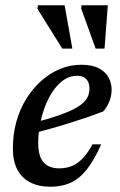

<svg xmlns="http://www.w3.org/2000/svg" viewBox="-20 -700 456 731"><path d="M273.5 -411.5Q246 -411.5 223.2 -396Q200.5 -380.5 182.2 -354Q164 -327.5 151.5 -294.5Q139 -261.5 132.2 -226Q125.5 -190.5 125.5 -157Q125.5 -103.5 146.5 -81.2Q167.5 -59 205 -59Q230 -59 251.8 -67.2Q273.5 -75.5 293.2 -95.2Q313 -115 332 -150.5H365Q338 -88.5 309.2 -53.2Q280.5 -18 247.2 -3.5Q214 11 172 11Q127 11 94.8 -5.8Q62.5 -22.5 45.8 -54.8Q29 -87 29 -134Q29 -188 42.2 -236.2Q55.5 -284.5 80.2 -324Q105 -363.5 137.5 -392.5Q170 -421.5 208.8 -437.5Q247.5 -453.5 289.5 -453.5Q330.5 -453.5 356 -440.2Q381.5 -427 393.2 -405.5Q405 -384 405 -358.5Q405 -335.5 396 -313Q387 -290.5 372.5 -275.5Q341 -263.5 308.2 -252.2Q275.5 -241 242.2 -230.8Q209 -220.5 175.8 -211Q142.5 -201.5 110 -193.5L111.5 -233.5Q164.5 -247 201.5 -260Q238.5 -273 262 -285.2Q285.5 -297.5 298.2 -310Q311 -322.5 315.8 -335.8Q320.5 -349 320.5 -363.5Q320.5 -378 315.2 -388.8Q310 -399.5 299.5 -405.5Q289 -411.5 273.5 -411.5ZM255.5 -515H217L122.5 -666.5L124.5 -680H226ZM378 -515H344L289 -668L290.5 -680H390.5Z"/></svg>

Font: Newsreader 16pt 16pt Medium
Style: Italic
Weight: 500
Italic angle: -17°
Version: Version 1.003